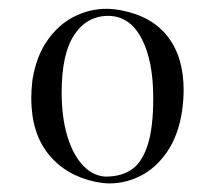

<svg xmlns="http://www.w3.org/2000/svg" viewBox="-20 -799 488 436"><path d="M51 -576.5Q51 -593 53.5 -616.5Q62 -670.5 87.5 -707Q113 -743.5 148.2 -761.2Q183.5 -779 222 -779Q236.5 -779 255.5 -775.5Q325.5 -762 361.2 -715.5Q397 -669 397 -594.5Q397 -574 394 -550.5Q386 -494 360.8 -456.2Q335.5 -418.5 300.8 -400.5Q266 -382.5 228.5 -382.5Q215.5 -382.5 197 -386Q129 -400.5 90 -449Q51 -497.5 51 -576.5ZM328 -576Q328 -662 301 -712.5Q274 -763 225 -763Q176.5 -762.5 148.2 -719.2Q120 -676 120 -589Q120 -532 133.2 -488.8Q146.5 -445.5 170 -421.8Q193.5 -398 222.5 -398Q257 -398.5 280 -414.8Q303 -431 315.5 -470.2Q328 -509.5 328 -576Z"/></svg>

Font: Merriweather 12pt
Style: Regular
Weight: 400
Designer: Eben Sorkin
Foundry: Eben Sorkin
Version: Version 2.100